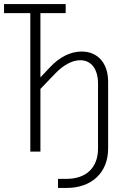

<svg xmlns="http://www.w3.org/2000/svg" viewBox="-20 -750 640 950"><path d="M267 180H309C434 180 515 104 515 -15V-346C515 -437 464 -495 384 -495C329 -495 275 -468 227 -417L180 -367V-685H305V-730H0V-685H130V0H180V-310L255 -388C295 -429 338 -452 377 -452C432 -452 465 -408 465 -336V-15C465 79 407 135 309 135H267Z"/></svg>

Font: JetBrains Mono Thin
Style: Regular
Weight: 100
Monospace: yes
Designer: Philipp Nurullin, Konstantin Bulenkov
Foundry: JetBrains
Version: Version 2.305